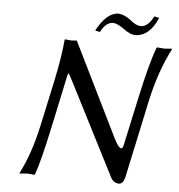

<svg xmlns="http://www.w3.org/2000/svg" viewBox="-55 -845 848 908"><g transform="rotate(5 368.5 -391.5)"><path d="M195.8 -444.8Q221.2 -563.5 228 -645L230.5 -647.9Q231.9 -647.9 261.2 -645Q261.2 -645 285.6 -647L503.9 -203.1Q535.6 -139.2 546.9 -164.6Q549.3 -170.4 550.8 -178.2L597.7 -395Q635.7 -571.3 664.1 -645L666.5 -647.9Q668.5 -647.9 701.2 -645L736.8 -647.9L737.3 -645Q680.7 -533.7 650.4 -395L570.3 -21Q562.5 8.8 543 9.8Q517.6 8.8 504.9 -14.2L279.8 -455.1Q262.7 -488.3 260.3 -488.8Q257.3 -489.3 252.9 -466.3Q249 -447.8 247.1 -439L202.6 -230Q168 -67.4 144 0L141.6 2.9Q139.6 2.9 106.9 0L71.3 2.9L70.8 0Q120.1 -95.2 149.4 -230ZM580.6 -741.2Q609.4 -741.2 632.8 -778.3Q637.2 -785.6 641.6 -793L664.1 -787.1Q626 -697.8 558.1 -696.8Q532.2 -697.3 499.5 -723.1Q467.8 -744.6 450.2 -745.1Q417 -745.1 393.6 -701.7Q392.1 -698.7 391.1 -696.8L368.2 -702.1Q413.6 -786.6 466.8 -791Q499.5 -790.5 533.2 -763.2Q558.6 -741.7 580.6 -741.2Z"/></g></svg>

Font: Linux Biolinum Capitals O
Style: Italic Samll Caps
Weight: 400
Italic angle: -12°
Designer: Philipp H. Poll
Foundry: Philipp H. Poll
Version: Version 0.6.2